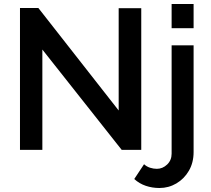

<svg xmlns="http://www.w3.org/2000/svg" viewBox="-20 -750 1055 961"><path d="M192 -502V0H80V-710H172L574 -197V-709H687V0H589ZM839 -609V-730H949V-609ZM778 191Q742 191 709.5 180Q677 169 652 146L701 72Q714 84 731 89.5Q748 95 765 95Q794 95 816.5 73.5Q839 52 839 19V-523H949V11Q949 64 925.5 104.5Q902 145 863 168Q824 191 778 191Z"/></svg>

Font: Raleway SemiBold
Style: Regular
Weight: 600
Designer: Matt McInerney, Pablo Impallari, Rodrigo Fuenzalida
Foundry: Matt McInerney, Pablo Impallari, Rodrigo Fuenzalida
Version: Version 4.026